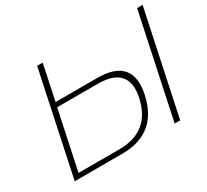

<svg xmlns="http://www.w3.org/2000/svg" viewBox="-135 -877 1166 1083"><g transform="rotate(-30 448.5 -335.0)"><path d="M68 0H377C530 0 622 -75 654 -226C684 -366 624 -441 471 -441H198L246 -670H210ZM110 -30 191 -411H456C590 -411 644 -347 618 -226C590 -95 509 -30 375 -30ZM719 0H755L897 -670H861Z"/></g></svg>

Font: LT Wave Text Thin Italic
Style: Regular
Weight: 100
Designer: Daniel Lyons
Version: Version 2.5 (Glyphs App)